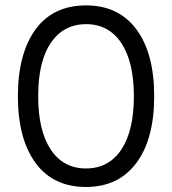

<svg xmlns="http://www.w3.org/2000/svg" viewBox="-20 -706 653 729"><path d="M171.9 -139.2Q125 -210.9 125 -340.8Q125 -500 195.3 -570.3Q239.3 -614.3 306.6 -614.3Q393.6 -614.3 441.4 -541.5Q488.3 -469.7 488.3 -340.3Q488.3 -210.9 441.4 -139.2Q393.6 -66.4 306.6 -66.4Q219.7 -66.4 171.9 -139.2ZM497.1 -595.7Q429.2 -685.5 306.6 -685.5Q182.1 -685.5 115.2 -594.7Q47.9 -502 47.9 -340.6Q47.9 -179.2 115.2 -86.9Q182.1 3.9 306.6 3.9Q429.2 3.9 497.3 -86.7Q565.4 -177.2 565.4 -340.8Q565.4 -504.4 497.1 -595.7Z"/></svg>

Font: YuPearl-Light
Style: Light
Weight: 300
Designer: Max Yao
Foundry: Max-Everyday
Version: Version 1.011; ttfautohint (v1.8.3)